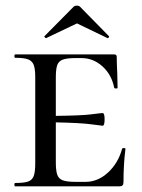

<svg xmlns="http://www.w3.org/2000/svg" viewBox="-20 -661 504 681"><path d="M425 -133Q418 -79 418 -15Q418 -7 414.5 -3.5Q411 0 403 0H34Q31 0 31 -6Q31 -12 34 -12Q65 -12 79.5 -17Q94 -22 99.5 -36.5Q105 -51 105 -81V-387Q105 -417 99.5 -431Q94 -445 79.5 -450.5Q65 -456 34 -456Q31 -456 31 -462Q31 -468 34 -468H385Q394 -468 394 -460Q394 -440 396 -398L397 -350Q397 -347 391.5 -347Q386 -347 385 -350Q376 -396 343.5 -425.5Q311 -455 269 -455H248Q217 -455 202.5 -449.5Q188 -444 183 -430Q178 -416 178 -386V-250Q269 -251 304 -255.5Q339 -260 344 -260Q351 -260 351 -238Q351 -215 344 -215Q340 -215 304.5 -220Q269 -225 178 -227V-85Q178 -56 183 -41.5Q188 -27 202.5 -21.5Q217 -16 248 -16H284Q327 -16 363 -49Q399 -82 413 -133Q414 -136 419.5 -136Q425 -136 425 -133ZM241 -637Q245 -641 253 -641Q260 -641 264 -637L366 -533Q367 -533 367 -531Q367 -529 364.5 -527Q362 -525 361 -526L253 -578L144 -526Q142 -525 139 -528.5Q136 -532 138 -533Z"/></svg>

Font: Cormorant SC Medium
Style: Regular
Weight: 500
Designer: Christian Thalmann (Catharsis Fonts)
Version: Version 3.000